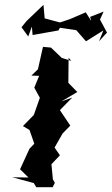

<svg xmlns="http://www.w3.org/2000/svg" viewBox="-20 -757 463 795"><path d="M207 0 199 -14 193 -77 228 -114 206 -146 239 -204 271 -237 228 -301 279 -353 234 -337 300 -376 263 -414 264 -518 275 -505 236 -517 191 -560 158 -563 137 -470 110 -444 142 -443 122 -394 145 -352 120 -281 75 -235 102 -219 122 -162 102 -141 63 -56 98 -22 31 -23 120 1 130 18H198ZM423 -622 394 -676 409 -709 353 -687 358 -670 335 -706 270 -678 228 -664 165 -681 160 -737 90 -670 69 -644 97 -606 112 -647 115 -612 222 -631 228 -642 296 -632 336 -586 408 -631 390 -586Z"/></svg>

Font: Asimov Aggro
Style: It
Weight: 500
Designer: Google
Version: Version 2.000980; 2014